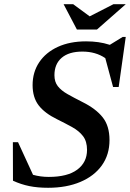

<svg xmlns="http://www.w3.org/2000/svg" viewBox="-20 -878 616 910"><path d="M499 -214Q499 -145 462.8 -94.2Q426.5 -43.5 361 -15.8Q295.5 12 208 12Q158.5 12 119 4Q79.5 -4 41.5 -21.5L41 -204H65.5L136.5 -49.5Q172 -39.5 211 -39.5Q300 -39.5 346.2 -74Q392.5 -108.5 392.5 -167.5Q392.5 -208 373.5 -232.8Q354.5 -257.5 322.5 -275.2Q290.5 -293 251 -312.5Q191.5 -341.5 163 -379Q134.5 -416.5 134.5 -474.5Q134.5 -536 165.8 -582.8Q197 -629.5 254 -655.8Q311 -682 388 -682Q418.5 -682 445.5 -678.2Q472.5 -674.5 500.5 -665.5L561.5 -703H576L542.5 -465.5H516L479 -602.5Q433.5 -633.5 370.5 -633.5Q306.5 -633.5 272.2 -604Q238 -574.5 238 -521.5Q238 -490 254 -469.5Q270 -449 300 -432Q330 -415 371.5 -394Q434 -363 466.5 -322.2Q499 -281.5 499 -214ZM576 -858 439.5 -738H344.5L281.5 -858H327L405 -800.5L517.5 -858Z"/></svg>

Font: Newsreader Text SemiBold
Style: Italic
Weight: 600
Italic angle: -17°
Designer: Hugues Gentile
Foundry: Production Type
Version: Version 1.001